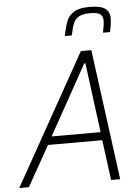

<svg xmlns="http://www.w3.org/2000/svg" viewBox="-81 -962 736 1008"><g transform="rotate(-5 286.5 -457.5)"><path d="M-21 0 364 -688H419L511 0H463L435 -212H149L30 0ZM172 -255H430L382 -622H376ZM535 -846Q535 -819 525 -774H488Q497 -819 497 -836Q497 -860 482.5 -871Q468 -882 430 -882Q391 -882 370.5 -870.5Q350 -859 341 -837.5Q332 -816 324 -774H287Q297 -825 308.5 -853Q320 -881 347.5 -898Q375 -915 428 -915Q488 -915 511.5 -897.5Q535 -880 535 -846Z"/></g></svg>

Font: Saira Semi Condensed ExtraLight
Style: Italic
Weight: 200
Width: 4
Italic angle: -12°
Designer: Hector Gatti with collaboration of the Omnibus-Type team
Foundry: Omnibus-Type
Version: Version 1.001; ttfautohint (v1.8)